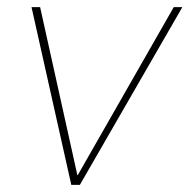

<svg xmlns="http://www.w3.org/2000/svg" viewBox="-20 -516 529 536"><path d="M179 0 68 -496H92L196 -27H197L465 -496H489L203 0Z"/></svg>

Font: DM Sans 28pt Thin
Style: Italic
Weight: 250
Italic angle: -10°
Version: Version 4.004;gftools[0.9.30]